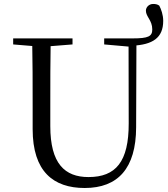

<svg xmlns="http://www.w3.org/2000/svg" viewBox="-20 -919 837 955"><path d="M401.2 16.1C566.6 16.1 656.5 -81.6 657.1 -285.6L658.7 -728H619.4L620.2 -305.7C620.6 -114.5 556 -38.3 420.2 -38.3C302.1 -38.3 230.2 -105.3 230.2 -291.5V-391C230.2 -505.8 230.2 -617.4 232.2 -728H140C142.4 -616.4 142.4 -503.8 142.4 -391V-276.5C142.4 -65.7 245.8 16.1 401.2 16.1ZM639.3 -691.7C738.5 -696.8 791.8 -729.8 791.8 -815.3C791.8 -845.6 781.4 -873.4 772.2 -891C762.9 -897.7 753.2 -899.3 741.7 -899.3C720.6 -899.3 705.7 -882.8 705.7 -865.8C705.7 -835.7 737.4 -818.5 737.4 -772.6C737.4 -738 717.8 -728 639.3 -728ZM45.5 -698 179.8 -686.9H201.1L340.7 -698V-728H45.5ZM498.2 -698 626.2 -686.7H642V-728H498.2Z"/></svg>

Font: Source Han Serif TW VF
Style: Regular
Weight: 250
Designer: Ryoko NISHIZUKA 西塚涼子 (kana & ideographs); Frank Grießhammer (Latin, Greek & Cyrillic); Wenlong ZHANG 张文龙 (bopomofo); San
Foundry: Adobe
Version: Version 2.002;hotconv 1.1.0;makeotfexe 2.6.0